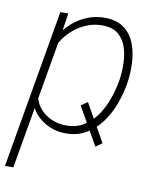

<svg xmlns="http://www.w3.org/2000/svg" viewBox="-91 -604 721 872"><g transform="rotate(10 269.0 -167.5)"><path d="M312.5 -147.9 410.2 24.9 380.9 45.9 282.7 -127ZM139.2 -425.8 30.3 203.1H-8.3L118.2 -528.3H154.8ZM474.6 -270 473.1 -259.8Q465.3 -213.4 447.8 -165.8Q430.2 -118.2 401.4 -78.4Q372.6 -38.6 331.5 -14.2Q290.5 10.3 235.8 9.8Q199.7 9.8 167 -3.2Q134.3 -16.1 109.4 -39.6Q84.5 -63 71.3 -95Q58.1 -127 60.1 -165L90.8 -348.6Q101.1 -387.7 123 -421.9Q145 -456.1 175.8 -482.7Q206.5 -509.3 244.1 -523.9Q281.7 -538.6 322.8 -538.1Q377.9 -537.6 411.1 -512.7Q444.3 -487.8 460.2 -447.5Q476.1 -407.2 478.5 -360.4Q481 -313.5 474.6 -270ZM434.1 -259.8 436 -270Q441.4 -305.2 440.9 -345.5Q440.4 -385.7 429.2 -421.1Q418 -456.5 391.4 -479.2Q364.7 -502 317.4 -502Q282.2 -502.4 249.8 -490Q217.3 -477.5 189.9 -455.6Q162.6 -433.6 142.6 -404.5Q122.6 -375.5 113.3 -341.3L82.5 -167.5Q81.1 -135.3 92.8 -109.1Q104.5 -83 125.7 -64.5Q147 -45.9 174.6 -35.9Q202.1 -25.9 231.9 -25.9Q278.8 -25.4 313.7 -46.9Q348.6 -68.4 372.8 -103Q397 -137.7 411.9 -179Q426.8 -220.2 434.1 -259.8Z"/></g></svg>

Font: Roboto ExtraLight
Style: Italic
Weight: 250
Designer: Christian Robertson
Foundry: Google
Version: Version 3.009; 2024